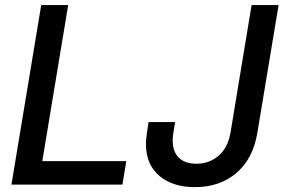

<svg xmlns="http://www.w3.org/2000/svg" viewBox="-20 -748 1149 778"><path d="M26.4 0 147 -727.5H256.3L151.4 -95.2H491.7L476.1 0ZM769.5 10.3Q680.2 10.3 625.7 -35.4Q571.3 -81.1 571.3 -166Q571.3 -173.3 572 -182.4Q572.8 -191.4 575.2 -208Q577.6 -224.6 582 -253.4H689.5Q685.1 -226.6 682.9 -212.4Q680.7 -198.2 680.2 -191.2Q679.7 -184.1 679.7 -179.2Q679.7 -132.8 705.1 -108.6Q730.5 -84.5 775.9 -84.5Q827.6 -84.5 865.5 -116.7Q903.3 -148.9 914.1 -210.9L999.5 -727.5H1108.9L1022.9 -210.4Q1005.4 -104.5 938 -47.1Q870.6 10.3 769.5 10.3Z"/></svg>

Font: Inter 28pt Medium
Style: Italic
Weight: 500
Italic angle: -9.3988°
Designer: Rasmus Andersson
Foundry: rsms
Version: Version 4.001;git-66647c0bb